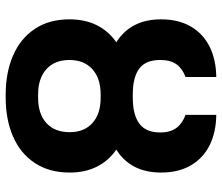

<svg xmlns="http://www.w3.org/2000/svg" viewBox="-73 -706 789 683"><g transform="rotate(90 321.5 -364.5)"><path d="M193.4 -216.8Q193.4 -164.6 226.1 -135Q258.8 -105.5 316.4 -105.5H327.1Q385.7 -105.5 418 -135.3Q450.2 -165 450.2 -217.8Q450.2 -269.5 417.7 -298.8Q385.3 -328.1 327.1 -328.1H316.4Q258.8 -328.1 226.1 -298.6Q193.4 -269 193.4 -216.8ZM451.2 -540Q451.2 -576.7 434.6 -598.1Q418 -619.6 388.7 -629.9V-739.3Q449.2 -738.8 495.4 -716.3Q541.5 -693.8 567.6 -649.9Q593.8 -606 593.8 -543Q593.8 -434.6 512.2 -383.8Q551.3 -356.9 572.5 -315.4Q593.8 -273.9 593.8 -217.8Q593.8 -145 559.8 -93.8Q525.9 -42.5 465.6 -16.4Q405.3 9.8 327.1 9.8H316.4Q238.3 9.8 177.7 -16.4Q117.2 -42.5 83 -93.5Q48.8 -144.5 48.8 -216.8Q48.8 -273.4 70.1 -315.2Q91.3 -356.9 130.4 -383.8Q48.8 -435.1 48.8 -543Q48.8 -605.5 74.7 -649.4Q100.6 -693.4 147 -716.1Q193.4 -738.8 253.9 -739.3V-629.9Q225.1 -619.6 209.2 -598.4Q193.4 -577.1 193.4 -540Q193.4 -487.8 224.4 -465.1Q255.4 -442.4 314.5 -442.4H328.1Q388.2 -442.4 419.7 -465.6Q451.2 -488.8 451.2 -540Z"/></g></svg>

Font: Pretendard JP
Style: Bold
Weight: 700
Designer: Base glyphs from Inter by Rasmus Andersson; Hangeul glyphs from Noto Sans CJK(Source Han Sans) by Jang Soo-young and Kan
Foundry: Kil Hyung-jin
Version: Version 1.309